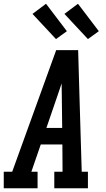

<svg xmlns="http://www.w3.org/2000/svg" viewBox="-42 -1002 562 1022"><path d="M-22 0V-88H23L257 -735H374L381 -490L393 -88H426V0H247V-88H291L290 -233H175L125 -88H158V0ZM205 -321H289L287 -490Q287 -507 286.5 -524Q286 -541 286 -558Q280 -541 274.5 -524Q269 -507 263 -490ZM426 -794 301 -928 373 -982 484 -836ZM256 -794 131 -928 203 -982 314 -836Z"/></svg>

Font: Iosevka Slab Semibold Oblique
Style: Regular
Weight: 600
Italic angle: -9°
Monospace: yes
Designer: Belleve Invis
Foundry: Belleve Invis
Version: Version 11.1.1; ttfautohint (v1.8.3)